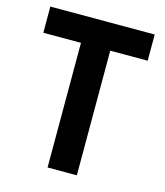

<svg xmlns="http://www.w3.org/2000/svg" viewBox="-108 -802 759 885"><g transform="rotate(15 271.0 -360.0)"><path d="M202.1 -594.7H22.5V-719.7H520.5V-594.7H341.8V0H202.1Z"/></g></svg>

Font: Reddit Sans Chocolate
Style: Bold
Weight: 700
Designer: Stephen Hutchings
Foundry: Reddit
Version: Version 1.011